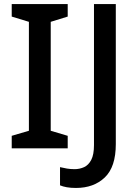

<svg xmlns="http://www.w3.org/2000/svg" viewBox="-20 -734 684 950"><path d="M315 0H38V-62L123 -87V-626L38 -652V-714H315V-652L231 -626V-87L315 -62ZM356 196Q330 196 310.5 192.5Q291 189 277 183V93Q293 97 311 100Q329 103 349 103Q374 103 396 93Q418 83 431.5 57Q445 31 445 -16V-714H553V-21Q553 92 498.5 144Q444 196 356 196Z"/></svg>

Font: Noto Sans Gurmukhi UI Medium
Style: Regular
Weight: 500
Designer: Jelle Bosma - Monotype Design Team
Foundry: Monotype Imaging Inc.
Version: Version 2.004; ttfautohint (v1.8.4.7-5d5b)